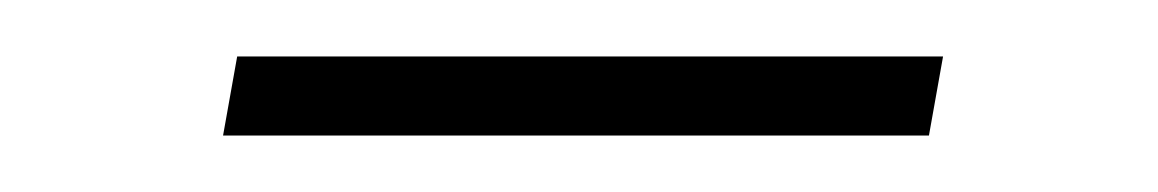

<svg xmlns="http://www.w3.org/2000/svg" viewBox="-20 -286 410 68"><path d="M59 -238 64 -266H314L309 -238Z"/></svg>

Font: Livvic Thin
Style: Italic
Weight: 250
Italic angle: -10°
Designer: Jacques Le Bailly, Baron von Fonthausen
Version: Version 1.001; ttfautohint (v1.8.2)